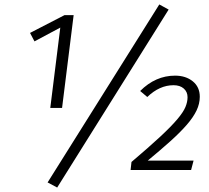

<svg xmlns="http://www.w3.org/2000/svg" viewBox="-20 -764 940 863"><path d="M206 -279 251 -640 135 -578 115 -616 270 -696H311L259 -279ZM839 0H567L571 -36Q650 -103 699.5 -149Q749 -195 776.5 -227.5Q804 -260 813.5 -283Q823 -306 823 -327Q823 -351 806 -366Q789 -381 760 -381Q697 -381 642 -328L610 -355Q679 -424 767 -424Q815 -424 846.5 -398.5Q878 -373 878 -329Q878 -298 863.5 -267.5Q849 -237 819.5 -203Q790 -169 746 -129.5Q702 -90 644 -42H850ZM237 79 194 56 696 -744 738 -721Z"/></svg>

Font: Glekhifnjqigglhiwekvrgaqftz
Style: Regular
Weight: 300
Italic angle: -8°
Designer: Carrois Corporate & Edenspiekermann
Foundry: Carrois Corporate GbR & Edenspiekermann AG
Version: Version 2.001